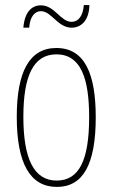

<svg xmlns="http://www.w3.org/2000/svg" viewBox="-20 -726 443 756"><path d="M72 -617H95C98 -662 118 -682 141 -682C183 -682 207 -617 262 -617C299 -617 331 -645 332 -706H310C307 -664 289 -640 262 -640C218 -640 196 -705 141 -705C106 -705 77 -680 72 -617ZM357 -264C357 -433 315 -537 202 -537C96 -537 46 -444 46 -266C46 -80 100 10 204 10C306 10 357 -77 357 -264ZM72 -266C72 -424 110 -512 202 -512C298 -512 331 -418 331 -265C331 -94 291 -15 203 -15C113 -15 72 -102 72 -266Z"/></svg>

Font: Noto Sans Khmer UI ExtraCondensed Thin
Style: Regular
Weight: 100
Width: 2
Designer: Danh Hong and the Monotype Design Team
Foundry: Monotype Imaging Inc.
Version: Version 2.002